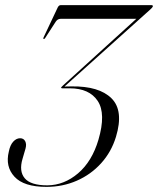

<svg xmlns="http://www.w3.org/2000/svg" viewBox="-20 -720 617 750"><path d="M433 -185.5Q415 -126.5 375.2 -82.5Q335.5 -38.5 280.2 -14.2Q225 10 161.5 10Q73 10 36.5 -29.8Q0 -69.5 14.5 -128Q19.5 -153.5 31.8 -166.8Q44 -180 58.5 -180Q72.5 -180 78.5 -168.2Q84.5 -156.5 79.5 -139L68 -99.5Q53.5 -51 76.8 -23.5Q100 4 165 4Q230.5 3.5 285 -43Q339.5 -89.5 364.5 -174Q394.5 -276 361.8 -325.5Q329 -375 252.5 -375H223.5Q218 -375 219 -379Q219.5 -380 227 -387L512.5 -646.5H217Q205 -646.5 197.5 -635L156.5 -571.5Q154 -567.5 151 -567.5Q148 -568 150 -573.5L205.5 -691Q210 -700 217.5 -700H571.5Q578 -700 577 -694.5Q576 -691 566 -682L232 -382Q249 -382 259.5 -382.5Q367 -384 415.5 -336Q464 -288 433 -185.5Z"/></svg>

Font: Fraunces 144pt S000 Light
Style: Italic
Weight: 300
Italic angle: -16°
Version: Version 1.000; ttfautohint (v1.8.3)